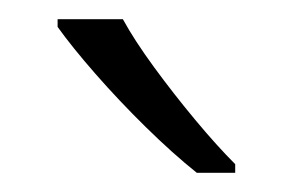

<svg xmlns="http://www.w3.org/2000/svg" viewBox="-20 -786 305 200"><path d="M108 -766Q120 -744 140.5 -716Q161 -688 183.5 -661Q206 -634 225 -615V-606H185Q160 -626 132 -653.5Q104 -681 79.5 -709Q55 -737 40 -758V-766Z"/></svg>

Font: Noto Sans Lao Looped Light
Style: Regular
Weight: 300
Designer: Mark Frömberg, Ben Mitchell
Foundry: The Fontpad Ltd
Version: Version 1.002; ttfautohint (v1.8.4.7-5d5b)